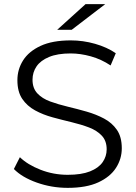

<svg xmlns="http://www.w3.org/2000/svg" viewBox="-20 -901 655 927"><path d="M307 6Q229 6 157.5 -19.5Q86 -45 47 -85L76 -142Q113 -106 175.5 -81.5Q238 -57 307 -57Q373 -57 414.5 -73.5Q456 -90 475.5 -118Q495 -146 495 -180Q495 -221 471.5 -246Q448 -271 410 -285.5Q372 -300 326 -311Q280 -322 234 -334.5Q188 -347 149.5 -368Q111 -389 87.5 -423.5Q64 -458 64 -514Q64 -566 91.5 -609.5Q119 -653 176 -679.5Q233 -706 322 -706Q381 -706 439 -689.5Q497 -673 539 -644L514 -585Q469 -615 418.5 -629Q368 -643 321 -643Q258 -643 217 -626Q176 -609 156.5 -580.5Q137 -552 137 -516Q137 -475 160.5 -450Q184 -425 222.5 -411Q261 -397 307 -386Q353 -375 398.5 -362Q444 -349 482.5 -328.5Q521 -308 544.5 -274Q568 -240 568 -185Q568 -134 540 -90.5Q512 -47 454.5 -20.5Q397 6 307 6ZM256 -757 393 -881H488L326 -757Z"/></svg>

Font: MOST Montserrat
Style: Regular
Weight: 400
Designer: Julieta Ulanovsky
Foundry: Julieta Ulanovsky
Version: Version 8.000;March 11, 2024;FontCreator 15.0.0.2926 64-bit